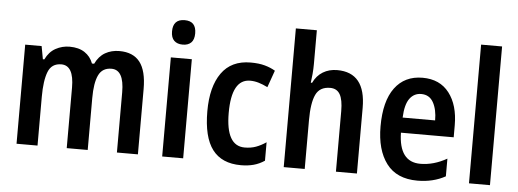

<svg xmlns="http://www.w3.org/2000/svg" viewBox="-50 -899 2829 1048"><g transform="rotate(5 1364.5 -375.0)"><path d="M584 -553Q659 -553 696 -505.5Q733 -458 733 -358V0H618V-330Q618 -453 549 -453Q499 -453 478.5 -410.5Q458 -368 458 -284V0H343V-332Q343 -453 274 -453Q221 -453 202 -404.5Q183 -356 183 -268V0H68V-543H158L171 -472H179Q199 -514 234.5 -533.5Q270 -553 311 -553Q361 -553 393.5 -531.5Q426 -510 440 -472H452Q472 -514 506 -533.5Q540 -553 584 -553Z M924 -752Q987 -752 987 -685Q987 -651 970.5 -634.5Q954 -618 924 -618Q894 -618 877 -634.5Q860 -651 860 -685Q860 -752 924 -752ZM981 -543V0H866V-543Z M1298 10Q1193 10 1141.5 -58Q1090 -126 1090 -268Q1090 -402 1143.5 -477.5Q1197 -553 1303 -553Q1348 -553 1380.5 -544Q1413 -535 1438 -520L1405 -427Q1379 -440 1355.5 -447Q1332 -454 1309 -454Q1207 -454 1207 -269Q1207 -88 1310 -88Q1344 -88 1371.5 -98Q1399 -108 1427 -127V-26Q1399 -7 1367.5 1.5Q1336 10 1298 10Z M1647 -575Q1647 -548 1644.5 -519.5Q1642 -491 1639 -472H1646Q1665 -512 1699 -532.5Q1733 -553 1777 -553Q1933 -553 1933 -360V0H1818V-332Q1818 -394 1801 -423.5Q1784 -453 1747 -453Q1690 -453 1668.5 -407.5Q1647 -362 1647 -268V0H1532V-760H1647Z M2245 -552Q2340 -552 2391 -485.5Q2442 -419 2442 -309V-243H2153Q2156 -83 2273 -83Q2346 -83 2418 -124V-27Q2351 10 2265 10Q2151 10 2095 -64.5Q2039 -139 2039 -268Q2039 -406 2093 -479Q2147 -552 2245 -552ZM2245 -463Q2206 -463 2182 -430.5Q2158 -398 2155 -326H2333Q2333 -386 2311.5 -424.5Q2290 -463 2245 -463Z M2662 0H2547V-760H2662Z"/></g></svg>

Font: Noto Sans Sinhala Condensed SemiBold
Style: Regular
Weight: 600
Width: 3
Designer: Jelle Bosma - Monotype Design Team
Foundry: Monotype Imaging Inc.
Version: Version 2.006; ttfautohint (v1.8.4.7-5d5b)